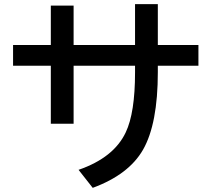

<svg xmlns="http://www.w3.org/2000/svg" viewBox="-20 -844 1020 926"><path d="M631.3 -824.2H741.2V-627H937V-526.9H741.2V-496.1Q741.2 -247.1 669.9 -122.1Q601.1 -2 427.2 62L358.9 -24.9Q528.8 -83.5 586.4 -205.6Q631.3 -299.8 631.3 -494.6V-526.9H335V-247.1H225.1V-526.9H43V-627H225.1V-816.9H335V-627H631.3Z"/></svg>

Font: BIZ UDPGothic
Style: Bold
Weight: 700
Designer: TypeBank Co., Ltd.
Foundry: Morisawa Inc.
Version: Version 1.051